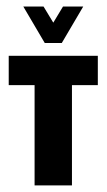

<svg xmlns="http://www.w3.org/2000/svg" viewBox="-20 -559 322 579"><path d="M115 -429.3H166.3L231 -539.3H170L140.7 -490.7L111.3 -539.3H50.3ZM84.3 0H197V-302.3H275V-390.7H6.3V-302.3H84.3Z"/></svg>

Font: Jomhuria
Style: Regular
Weight: 400
Designer: Arabic design by Kourosh Beigpour, Latin design by Eben Sorkin, engineering by Lasse Fister and Khaled Hosney
Version: Version 1.0010